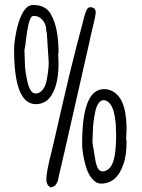

<svg xmlns="http://www.w3.org/2000/svg" viewBox="-20 -769 587 791"><path d="M221.2 -551.3C221.2 -620.6 210.9 -673.3 190.4 -708.5L190.9 -708C177.2 -734.9 152.8 -748.5 116.2 -748.5C87.4 -748.5 64.9 -714.8 49.8 -650.9C42.5 -619.1 38.1 -588.9 38.1 -567.9V-564C38.1 -414.6 67.9 -339.8 128.4 -339.8C145 -339.8 160.2 -345.2 172.9 -354.5C203.6 -379.9 221.2 -432.1 221.2 -507.3L219.7 -548.8ZM501.5 -234.4C501.5 -262.2 499 -287.6 495.1 -310.1C491.7 -327.1 486.3 -341.8 480.5 -354V-353.5C468.3 -379.4 442.9 -401.9 408.7 -401.9C348.1 -401.9 318.4 -327.1 318.4 -177.7V-173.8C318.4 -152.8 322.8 -123 333 -85.9C344.2 -45.9 367.2 -12.7 396 -12.7C439.5 -12.7 470.7 -39.1 487.8 -91.3V-90.8C497.6 -116.7 501.5 -149.4 501.5 -189.9C501.5 -190.4 500 -192.9 499.5 -193.4ZM350.6 -739.3C343.8 -739.3 337.4 -732.4 333 -719.2L330.6 -712.4L326.2 -697.3C325.7 -693.4 315.9 -655.8 296.9 -585C278.3 -512.7 257.3 -426.8 234.9 -328.6C212.9 -230.5 198.2 -168 191.4 -140.1C184.1 -112.3 179.2 -89.4 175.8 -71.8C172.9 -56.2 170.9 -42.5 170.9 -31.2C170.9 -15.6 175.3 -4.9 188 2.9C201.7 2 210.9 -6.3 216.3 -19C218.8 -25.4 219.7 -30.8 220.7 -34.7L220.2 -33.7C218.3 -25.4 222.7 -44.9 224.1 -52.2L227.1 -64C232.9 -91.3 240.7 -120.6 246.6 -147.9L349.6 -601.1H349.1L364.7 -667.5C370.1 -689.9 374.5 -711.9 374.5 -716.8C374.5 -731.4 367.2 -739.3 350.6 -739.3ZM85 -586.9 88.4 -616.7V-616.2C91.3 -635.7 93.8 -654.3 98.1 -671.9C103.5 -692.9 109.9 -703.6 118.7 -703.6C133.3 -703.6 145.5 -697.8 155.8 -686C166 -673.8 170.9 -658.7 170.9 -640.6L172.9 -632.8L180.7 -512.7C180.7 -489.3 177.2 -461.9 171.4 -434.1C165 -404.8 148.4 -383.8 126.5 -383.8C109.4 -383.8 97.7 -404.8 89.8 -447.3C85 -471.2 82.5 -492.2 82.5 -510.3L80.6 -562ZM371.6 -304.7C377 -334 389.6 -356.4 405.8 -356.4C422.9 -356.4 436 -341.8 443.4 -323.7C447.8 -314 450.2 -302.7 452.6 -290C455.1 -275.4 456.5 -264.2 457 -256.3C457 -251 457.5 -246.1 457.5 -242.2C458 -231.4 458.5 -222.7 458.5 -210.4C458.5 -204.1 458.5 -192.9 458 -183.6C455.6 -138.7 451.7 -87.4 422.4 -69.3H422.9C416.5 -65.4 409.7 -63 402.8 -63C396.5 -63 389.6 -65.9 384.8 -73.2V-72.8C379.9 -81.1 377 -90.8 374.5 -100.1C372.6 -108.9 371.6 -118.7 369.6 -128.9L368.2 -136.2C368.2 -137.7 367.7 -137.7 367.7 -139.2C366.7 -148.4 365.7 -155.3 364.7 -158.2C363.8 -166 361.8 -174.3 360.8 -182.1L362.8 -232.4C362.8 -250.5 365.7 -274.9 371.6 -304.7Z"/></svg>

Font: Amatic Mod Bold ONEptTWO
Style: Bold
Weight: 700
Designer: David Occhino Design
Foundry: David Occhino Design
Version: Version 1.2